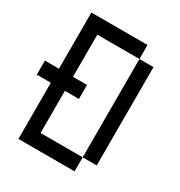

<svg xmlns="http://www.w3.org/2000/svg" viewBox="-205 -1042 1111 1184"><g transform="rotate(30 350.0 -450.0)"><path d="M0 -400V-500H100V-900H500V-800H200V-500H300V-400H200V-100H500V0H100V-400ZM500 -100V-800H600V-100Z"/></g></svg>

Font: Galmuri9 Regular
Style: Regular
Weight: 400
Designer: Lee Minseo (quiple)
Version: Version 2.399;hotconv 1.1.1;makeotfexe 2.6.0 DEVELOPMENT